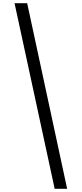

<svg xmlns="http://www.w3.org/2000/svg" viewBox="-20 -813 511 1201"><path d="M150 -793H71L322 368H400Z"/></svg>

Font: Noto Sans Kannada Condensed
Style: Regular
Weight: 400
Width: 3
Designer: Jelle Bosma - Monotype Design Team
Foundry: Monotype Imaging Inc.
Version: Version 2.005